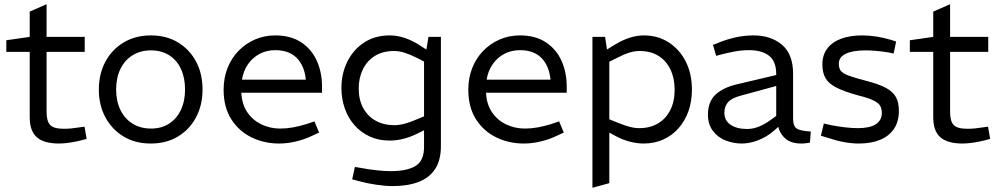

<svg xmlns="http://www.w3.org/2000/svg" viewBox="-20 -674 4746 911"><path d="M260 7Q189 7 155 -22.5Q121 -52 121 -118V-428H10V-483L121 -499V-619L201 -654V-499H382V-428H201V-142Q201 -100 217.5 -81.5Q234 -63 283 -63Q300 -63 317 -64.5Q334 -66 352 -69L381 -73L391 -15L365 -8Q342 -2 313 2.5Q284 7 260 7Z M695 7Q621 7 566 -26.5Q511 -60 480 -117.5Q449 -175 449 -249Q449 -324 480.5 -382Q512 -440 567.5 -473Q623 -506 696 -506Q770 -506 825 -472.5Q880 -439 910.5 -381.5Q941 -324 941 -249Q941 -175 910 -117Q879 -59 824 -26Q769 7 695 7ZM696 -64Q746 -64 782 -87Q818 -110 838 -152Q858 -194 858 -249Q858 -305 838.5 -347Q819 -389 782.5 -412Q746 -435 696 -435Q647 -435 609.5 -412Q572 -389 551.5 -347Q531 -305 531 -249Q531 -194 551.5 -152Q572 -110 609.5 -87Q647 -64 696 -64Z M1304 7Q1234 7 1174 -22Q1114 -51 1077.5 -108Q1041 -165 1041 -248Q1041 -304 1059.5 -351Q1078 -398 1111.5 -432.5Q1145 -467 1189.5 -486.5Q1234 -506 1286 -506Q1360 -506 1409.5 -473Q1459 -440 1483.5 -385Q1508 -330 1508 -262V-234H1125Q1128 -178 1154 -140.5Q1180 -103 1221 -83.5Q1262 -64 1310 -64Q1340 -64 1370 -69.5Q1400 -75 1430 -84L1472 -98L1494 -45L1455 -27Q1420 -11 1381 -2Q1342 7 1304 7ZM1128 -296H1431Q1425 -361 1388.5 -398.5Q1352 -436 1286 -436Q1246 -436 1213 -419Q1180 -402 1157.5 -370.5Q1135 -339 1128 -296Z M1843 209Q1809 209 1765.5 202.5Q1722 196 1685 186L1651 177L1664 118L1699 124Q1731 130 1768 134Q1805 138 1835 138Q1911 138 1951.5 113.5Q1992 89 1992 23V-56L1960 -40Q1928 -24 1894.5 -15.5Q1861 -7 1829 -7Q1776 -7 1734 -26.5Q1692 -46 1662 -80Q1632 -114 1616 -159.5Q1600 -205 1600 -256Q1600 -324 1627.5 -380.5Q1655 -437 1706.5 -471.5Q1758 -506 1829 -506Q1865 -506 1900.5 -494Q1936 -482 1970 -460L2003 -439L2013 -499H2072V19Q2072 86 2044.5 128Q2017 170 1965.5 189.5Q1914 209 1843 209ZM1682 -255Q1682 -200 1703.5 -161Q1725 -122 1763 -101Q1801 -80 1850 -80Q1873 -80 1898 -86.5Q1923 -93 1951 -105L1992 -122V-382L1953 -402Q1922 -417 1897.5 -424.5Q1873 -432 1849 -432Q1796 -432 1758.5 -408.5Q1721 -385 1701.5 -344.5Q1682 -304 1682 -255Z M2465 7Q2395 7 2335 -22Q2275 -51 2238.5 -108Q2202 -165 2202 -248Q2202 -304 2220.5 -351Q2239 -398 2272.5 -432.5Q2306 -467 2350.5 -486.5Q2395 -506 2447 -506Q2521 -506 2570.5 -473Q2620 -440 2644.5 -385Q2669 -330 2669 -262V-234H2286Q2289 -178 2315 -140.5Q2341 -103 2382 -83.5Q2423 -64 2471 -64Q2501 -64 2531 -69.5Q2561 -75 2591 -84L2633 -98L2655 -45L2616 -27Q2581 -11 2542 -2Q2503 7 2465 7ZM2289 -296H2592Q2586 -361 2549.5 -398.5Q2513 -436 2447 -436Q2407 -436 2374 -419Q2341 -402 2318.5 -370.5Q2296 -339 2289 -296Z M2791 217V-499H2851L2860 -439L2894 -460Q2929 -482 2964.5 -494Q3000 -506 3035 -506Q3102 -506 3153.5 -472.5Q3205 -439 3234 -381.5Q3263 -324 3263 -249Q3263 -193 3246.5 -146.5Q3230 -100 3199.5 -65.5Q3169 -31 3127 -12Q3085 7 3034 7Q3002 7 2968 -2Q2934 -11 2904 -27L2871 -45V195ZM3013 -66Q3064 -66 3101.5 -88Q3139 -110 3160 -151Q3181 -192 3181 -248Q3181 -302 3161.5 -343.5Q3142 -385 3105 -408.5Q3068 -432 3014 -432Q2991 -432 2966.5 -424.5Q2942 -417 2911 -401L2871 -381V-108L2913 -91Q2943 -79 2967 -72.5Q2991 -66 3013 -66Z M3500 7Q3460 7 3423 -7.5Q3386 -22 3362.5 -53Q3339 -84 3339 -130Q3339 -192 3376 -226Q3413 -260 3481 -275L3663 -318V-322Q3663 -383 3629 -409.5Q3595 -436 3534 -436Q3499 -436 3465 -429.5Q3431 -423 3404 -416L3378 -409L3363 -461L3388 -471Q3430 -488 3471.5 -497Q3513 -506 3555 -506Q3638 -506 3690.5 -461.5Q3743 -417 3743 -324V-111Q3743 -77 3759 -65Q3775 -53 3827 -50L3823 3Q3815 4 3804.5 5.5Q3794 7 3783 7Q3734 7 3707.5 -15.5Q3681 -38 3673 -72L3650 -52Q3616 -23 3576 -8Q3536 7 3500 7ZM3525 -62Q3552 -62 3579 -72.5Q3606 -83 3634 -103L3663 -124V-266L3494 -220Q3450 -208 3433.5 -188Q3417 -168 3417 -139Q3417 -102 3446.5 -82Q3476 -62 3525 -62Z M4056 7Q4022 7 3986 0.5Q3950 -6 3911 -19L3875 -30L3889 -88L3924 -80Q3956 -74 3988.5 -70Q4021 -66 4051 -66Q4107 -66 4135.5 -84.5Q4164 -103 4164 -138Q4164 -158 4156.5 -171.5Q4149 -185 4125.5 -197Q4102 -209 4053 -221Q3987 -239 3949.5 -258Q3912 -277 3897 -303Q3882 -329 3882 -368Q3882 -413 3905.5 -444Q3929 -475 3971.5 -490.5Q4014 -506 4070 -506Q4104 -506 4139 -500.5Q4174 -495 4207 -485L4232 -477L4220 -420L4197 -425Q4166 -430 4138.5 -432.5Q4111 -435 4087 -435Q4026 -435 3993 -419Q3960 -403 3960 -372Q3960 -351 3969 -338.5Q3978 -326 4006 -315.5Q4034 -305 4088 -291Q4151 -275 4184.5 -256.5Q4218 -238 4231.5 -212.5Q4245 -187 4245 -149Q4245 -96 4221 -61.5Q4197 -27 4154.5 -10Q4112 7 4056 7Z M4547 7Q4476 7 4442 -22.5Q4408 -52 4408 -118V-428H4297V-483L4408 -499V-619L4488 -654V-499H4669V-428H4488V-142Q4488 -100 4504.5 -81.5Q4521 -63 4570 -63Q4587 -63 4604 -64.5Q4621 -66 4639 -69L4668 -73L4678 -15L4652 -8Q4629 -2 4600 2.5Q4571 7 4547 7Z"/></svg>

Font: REM Medium Light
Style: Regular
Weight: 300
Version: Version 1.005;gftools[0.9.28]